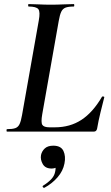

<svg xmlns="http://www.w3.org/2000/svg" viewBox="-20 -645 545 941"><path d="M14 0Q12 0 12 -6Q12 -12 14 -12Q41 -12 55 -17Q69 -22 76 -37Q83 -52 88 -81L170 -544Q178 -587 168 -600Q158 -613 120 -613Q118 -613 118 -619Q118 -625 120 -625Q143 -625 170.5 -623.5Q198 -622 229 -622Q261 -622 290.5 -623.5Q320 -625 342 -625Q344 -625 344 -619Q344 -613 342 -613Q315 -613 301 -607.5Q287 -602 280 -587Q273 -572 268 -543L187 -85Q180 -45 187.5 -33Q195 -21 223 -21H249Q323 -21 379 -57.5Q435 -94 480 -171Q482 -173 487 -172Q492 -171 491 -168Q483 -137 472.5 -94Q462 -51 456 -15Q453 0 440 0ZM198 275Q194 277 190.5 272.5Q187 268 191 265Q214 251 230 234.5Q246 218 250 198Q255 177 249.5 167Q244 157 236 156L269 137Q270 159 261.5 170Q253 181 233 181Q202 181 189.5 159Q177 137 181 115Q185 96 199.5 82.5Q214 69 241 69Q279 69 291 95Q303 121 296 156Q289 193 262 224Q235 255 198 275Z"/></svg>

Font: Cormorant
Style: Bold Italic
Weight: 700
Italic angle: -10°
Designer: Christian Thalmann (Catharsis Fonts)
Foundry: Catharsis Fonts
Version: Version 4.000